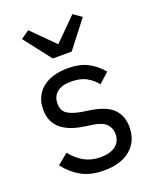

<svg xmlns="http://www.w3.org/2000/svg" viewBox="-145 -858 777 955"><g transform="rotate(-20 243.5 -380.5)"><path d="M240 12Q168 12 119.5 -15.5Q71 -43 36 -89L93 -135Q123 -97 160 -76.5Q197 -56 246 -56Q297 -56 325.5 -78Q354 -100 354 -140Q354 -170 334.5 -191.5Q315 -213 264 -221L223 -227Q187 -232 157 -242.5Q127 -253 104.5 -270.5Q82 -288 69.5 -314Q57 -340 57 -376Q57 -414 71 -442.5Q85 -471 109.5 -490Q134 -509 168 -518.5Q202 -528 241 -528Q304 -528 346.5 -506Q389 -484 421 -445L368 -397Q351 -421 318 -440.5Q285 -460 235 -460Q185 -460 159.5 -438.5Q134 -417 134 -380Q134 -342 159.5 -325Q185 -308 233 -300L273 -294Q359 -281 395 -244.5Q431 -208 431 -149Q431 -74 380 -31Q329 12 240 12ZM189 -599 78 -742 122 -773 239 -656 356 -773 400 -742 289 -599Z"/></g></svg>

Font: IBM Plex Sans Thai
Style: Regular
Weight: 400
Designer: Mike Abbink, Paul van der Laan, Pieter van Rosmalen, Ben Mitchell, Mark Frömberg
Foundry: Bold Monday
Version: Version 1.2